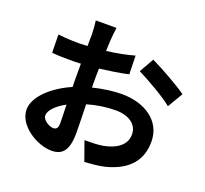

<svg xmlns="http://www.w3.org/2000/svg" viewBox="-143 -983 1286 1204"><g transform="rotate(20 500.0 -380.5)"><path d="M436 -812H298C301 -794 305 -745 305 -724C305 -707 305 -678 304 -643C284 -642 264 -641 246 -641C210 -641 167 -642 108 -649L110 -528C144 -524 183 -523 250 -523C266 -523 284 -524 303 -525C303 -497 303 -469 303 -441C303 -418 303 -394 304 -370C181 -317 81 -226 81 -139C81 -33 218 51 315 51C381 51 425 18 425 -106C425 -140 423 -218 421 -297C482 -315 547 -325 609 -325C696 -325 756 -285 756 -217C756 -144 692 -104 611 -89C576 -83 533 -82 488 -82L534 47C575 44 619 41 665 31C824 -9 886 -98 886 -216C886 -354 765 -434 611 -434C556 -434 487 -425 419 -408C419 -421 419 -433 419 -445C419 -474 419 -505 420 -535C485 -543 554 -553 611 -566L608 -690C556 -675 490 -662 424 -654C425 -679 426 -703 427 -725C429 -751 433 -794 436 -812ZM721 -704 666 -607C728 -577 859 -502 907 -461L967 -563C914 -601 798 -667 721 -704ZM204 -144C204 -179 245 -220 306 -253C308 -199 309 -153 309 -128C309 -94 295 -86 277 -86C251 -86 204 -113 204 -144Z"/></g></svg>

Font: DAIFUKU Sans JP
Style: Bold
Weight: 700
Designer: Original font ‘Source Han Sans JP’ : Ryoko NISHIZUKA  (kana, bopomofo & ideographs); Paul D. Hunt (Latin, Greek & Cyrill
Foundry: Daifuku
Version: Version 1.001